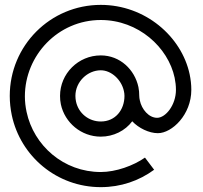

<svg xmlns="http://www.w3.org/2000/svg" viewBox="-20 -750 833 787"><path d="M574.2 -104C526.9 -70.8 455.1 -44.9 393.1 -44.9C240.7 -44.9 118.2 -153.3 88.9 -291.5C84.5 -312 82 -333.5 82 -355C82 -522.9 217.8 -668 393.1 -668C547.4 -668 669.4 -555.7 695.8 -431.6C699.2 -415 701.2 -398.4 701.2 -381.8C701.2 -319.8 659.2 -267.1 624 -267.1C589.8 -267.1 560.5 -302.2 553.2 -338.4C551.8 -344.7 550.8 -351.1 550.8 -356.9C550.8 -369.1 549.8 -381.3 547.4 -393.1C532.2 -464.4 472.2 -522.9 393.1 -522.9C300.8 -522.9 226.1 -448.2 226.1 -356.9C226.1 -345.2 227.1 -333.5 229.5 -322.3C245.6 -247.1 313 -189.9 393.1 -189.9C444.8 -189.9 493.2 -213.9 522 -252.9C547.9 -225.1 590.8 -204.1 627 -204.1C685.1 -204.1 764.2 -279.8 764.2 -381.8C764.2 -403.8 761.7 -424.8 757.3 -445.8C724.1 -601.1 574.7 -730 393.1 -730C186 -730 20 -563 20 -356.9C20 -330.1 22.9 -303.7 28.3 -277.8C64 -109.4 212.9 17.1 393.1 17.1C475.1 17.1 549.8 -8.8 611.8 -54.2ZM289.1 -356.9C289.1 -415 338.9 -461.9 393.1 -461.9C436.5 -461.9 478 -422.9 487.8 -377C489.3 -370.6 490.2 -363.8 490.2 -356.9C490.2 -299.8 453.1 -252 393.1 -252C344.2 -252 301.8 -285.2 291.5 -334C290 -341.3 289.1 -349.1 289.1 -356.9Z"/></svg>

Font: Tuffy
Style: Regular
Weight: 500
Designer: Thatcher Ulrich, Karoly Barta and Michael Everson
Version: Version 001.270